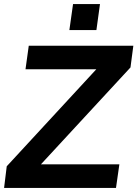

<svg xmlns="http://www.w3.org/2000/svg" viewBox="-27 -921 674 941"><path d="M-7 0H541.5L558 -115.5H173.5L612.5 -590.5L626.5 -697H114L98 -581.5H445L6 -106ZM313 -773.5H445.5L463 -901H331Z"/></svg>

Font: HK Grotesk
Style: Bold Italic
Weight: 700
Italic angle: -16°
Designer: Alfredo Marco Pradil
Foundry: Hanken Design Co.
Version: Version 3.001;FEAKit 1.0